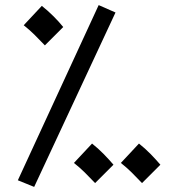

<svg xmlns="http://www.w3.org/2000/svg" viewBox="-20 -707 689 753"><path d="M114 26 433 -658 367 -687 50 0ZM156 -529 228 -601Q212 -621 190 -643Q168 -665 144 -684L73 -608Q98 -588 115 -571Q132 -554 156 -529ZM353 11 425 -61Q408 -81 386.5 -103Q365 -125 341 -144L270 -68Q295 -48 312 -31Q329 -14 353 11ZM537 11 609 -61Q592 -81 570.5 -103Q549 -125 525 -144L454 -68Q479 -48 496 -31Q513 -14 537 11Z"/></svg>

Font: Noto Sans Arabic
Style: Regular
Weight: 400
Designer: Nadine Chahine - Monotype Design Team
Foundry: Monotype Imaging Inc.
Version: Version 1.902